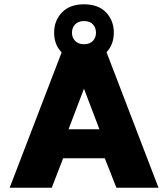

<svg xmlns="http://www.w3.org/2000/svg" viewBox="-20 -874 783 894"><path d="M25 0 267 -630Q232 -666 232 -722Q232 -778 268.5 -816Q305 -854 371 -854Q438 -854 474 -816Q510 -778 510 -722Q510 -667 476 -631L718 0H522L468 -137H274L221 0ZM371 -668Q399 -668 413 -684Q427 -700 427 -722Q427 -744 413 -760Q399 -776 371 -776Q344 -776 329.5 -760Q315 -744 315 -722Q315 -700 329.5 -684Q344 -668 371 -668ZM299 -272H443L371 -461Z"/></svg>

Font: Kanit
Style: Bold
Weight: 700
Designer: Katatrad Team
Foundry: CadsonDemak
Version: Version 2.000; ttfautohint (v1.8.3)